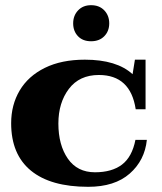

<svg xmlns="http://www.w3.org/2000/svg" viewBox="-20 -710 625 740"><path d="M262 -620Q262 -650 281 -670Q300 -690 331 -690Q363 -690 382 -670Q401 -650 401 -620Q401 -590 382 -570.5Q363 -551 331 -551Q299 -551 280.5 -570.5Q262 -590 262 -620ZM23 -235Q23 -306 56 -361.5Q89 -417 153 -448.5Q217 -480 307 -480Q430 -480 491 -424L500 -480H541V-289H503Q483 -421 361 -421Q286 -421 245.5 -367.5Q205 -314 205 -234Q205 -151 241.5 -98.5Q278 -46 346 -46Q411 -46 450 -75.5Q489 -105 502 -171H546Q538 -92 480 -41Q422 10 320 10Q175 10 99 -52.5Q23 -115 23 -235Z"/></svg>

Font: Taviraj Bold
Style: Regular
Weight: 700
Designer: Katatrad Team
Foundry: CadsonDemak
Version: Version 1.030